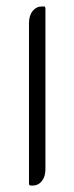

<svg xmlns="http://www.w3.org/2000/svg" viewBox="-20 -576 231 596"><path d="M81 0H76Q70 0 70 -6V-504Q70 -528 81.5 -542Q93 -556 111 -556H116Q121 -556 121 -550V-51Q121 -28 110 -14Q99 0 81 0Z"/></svg>

Font: Zain Light
Style: Regular
Weight: 300
Designer: Zain,Boutros
Foundry: Mobile Telecommunications Company (Zain), 2024
Version: Version 1.51; ttfautohint (v1.8.4)